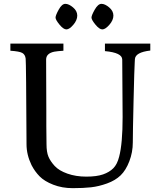

<svg xmlns="http://www.w3.org/2000/svg" viewBox="-20 -965 802 999"><path d="M325.5 -812Q310 -812 289.5 -837Q269 -862 269 -873.5Q269 -885 285.5 -915Q302 -945 320 -945Q338 -945 360 -926.5Q382 -908 382 -884Q382 -860 361.5 -836Q341 -812 325.5 -812ZM512.5 -812Q497 -812 476.5 -837Q456 -862 456 -873.5Q456 -885 473 -915Q490 -945 508 -945Q526 -945 548 -926.5Q570 -908 570 -884Q570 -860 549 -836Q528 -812 512.5 -812ZM618 -356 616 -655Q616 -691 526 -699V-738H762V-702Q685 -693 682 -658L681 -640Q679 -612 675 -443Q671 -274 671 -223.5Q671 -173 653 -126Q635 -79 607.5 -52.5Q580 -26 537 -10.5Q494 5 454 9.5Q414 14 358.5 14Q303 14 257 -4Q211 -22 186 -47.5Q161 -73 144 -106Q118 -160 118 -214Q116 -639 113.5 -660Q111 -681 96 -689.5Q81 -698 34 -701V-738H310V-701Q278 -699 262 -696Q220 -687 220 -655L221 -390V-310Q222 -255 222 -214.5Q222 -174 232 -150Q242 -126 264.5 -101.5Q287 -77 331 -61.5Q375 -46 429 -46Q483 -46 516 -57.5Q549 -69 569.5 -89.5Q590 -110 600 -150Q618 -218 618 -356Z"/></svg>

Font: Prociono
Style: Regular
Weight: 400
Designer: Barry Schwartz
Foundry: The Crud Factory
Version: Version 2.301